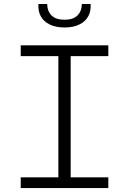

<svg xmlns="http://www.w3.org/2000/svg" viewBox="-20 -962 660 982"><path d="M278.5 0V-730H341.5V0ZM534 -730V-675H86V-730ZM86 -55H534V0H86ZM310 -861Q355 -861 376.8 -883.5Q398.5 -906 398.5 -941.5H443.5Q446 -906 431.5 -879Q417 -852 386 -836.8Q355 -821.5 310 -821.5Q265 -821.5 234 -836.8Q203 -852 188.5 -879Q174 -906 176.5 -941.5H221.5Q221.5 -906 243.2 -883.5Q265 -861 310 -861Z"/></svg>

Font: Monaspace Neon Var
Style: Regular
Weight: 400
Designer: Riley Cran and the Lettermatic Team
Version: Version 1.000 (Monaspace Neon Var)